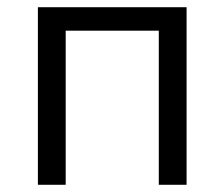

<svg xmlns="http://www.w3.org/2000/svg" viewBox="-20 -512 622 532"><path d="M85 0V-492H497V0H420V-427H162V0Z"/></svg>

Font: Wix Madefor Text
Style: Regular
Weight: 400
Designer: Dalton Maag Ltd
Foundry: Dalton Maag Ltd
Version: Version 3.100